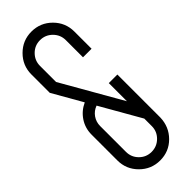

<svg xmlns="http://www.w3.org/2000/svg" viewBox="-292 -911 943 943"><g transform="rotate(-45 179.0 -439.5)"><path d="M178.7 7.8Q117.2 7.8 73.5 -35.9Q29.8 -79.6 29.8 -141.1V-320.3Q29.8 -365.2 53.7 -401.4Q77.6 -437.5 118.2 -456.1L29.8 -610.8V-737.8Q29.8 -799.8 73.5 -843.5Q117.2 -887.2 178.7 -887.2Q240.7 -887.2 284.4 -843.5Q328.1 -799.8 328.1 -737.8V-618.7H268.6V-737.8Q268.6 -774.9 242.2 -801.3Q215.8 -827.6 178.7 -827.6Q141.6 -827.6 115.5 -801.3Q89.4 -774.9 89.4 -737.8V-626.5L268.6 -313.5V-439.5H328.1V-141.1Q326.2 -78.1 283.4 -35.2Q240.7 7.8 178.7 7.8ZM178.7 -51.8Q215.8 -51.8 242.2 -77.9Q268.6 -104 268.6 -141.1V-192.9L147.9 -403.8Q121.1 -394 105.2 -371.3Q89.4 -348.6 89.4 -320.3V-141.1Q89.4 -104 115.5 -77.9Q141.6 -51.8 178.7 -51.8Z"/></g></svg>

Font: Ignotum
Style: Regular
Weight: 400
Designer: GGBot
Version: 0.10